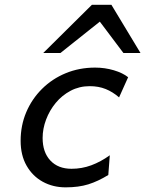

<svg xmlns="http://www.w3.org/2000/svg" viewBox="-20 -786 619 818"><path d="M447.8 -124.5 441.4 -40.5Q397.9 -13.7 356.4 -0.7Q314.9 12.2 259.8 12.2Q205.6 12.2 162.1 -11.7Q118.7 -35.6 93.3 -80.1Q67.9 -124.5 67.9 -186Q67.9 -251.5 91.8 -307.9Q115.7 -364.3 158.9 -407.2Q202.1 -450.2 260 -474.1Q317.9 -498 385.3 -498Q426.8 -498 465.1 -486.6Q503.4 -475.1 525.9 -457L487.3 -371.1Q460.4 -394.5 430.2 -406.7Q399.9 -418.9 362.3 -418.9Q317.9 -418.9 281 -399.4Q244.1 -379.9 217.5 -347.7Q190.9 -315.4 176.3 -276.4Q161.6 -237.3 161.6 -198.2Q161.6 -137.2 194.6 -102.1Q227.5 -66.9 284.7 -66.9Q328.6 -66.9 368.9 -81.8Q409.2 -96.7 447.8 -124.5ZM237.3 -560.1H164.1L371.6 -765.6H454.6L578.6 -560.1H505.9L405.3 -693.8Z"/></svg>

Font: Andika
Style: Italic
Weight: 400
Italic angle: -14°
Designer: Victor Gaultney, Annie Olsen, Julie Remington, Don Collingsworth, Eric Hays, Becca Hirsbrunner
Foundry: SIL International
Version: Version 6.101